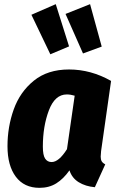

<svg xmlns="http://www.w3.org/2000/svg" viewBox="-20 -885 563 923"><path d="M514 -496 466 -159Q464 -139 464 -132Q464 -118 469 -109.5Q474 -101 486 -95L436 15Q391 11 358.5 -9Q326 -29 314 -66Q285 -25 250.5 -3.5Q216 18 170 18Q96 18 56 -35.5Q16 -89 16 -182Q16 -275 46 -359Q76 -443 142.5 -497Q209 -551 312 -551Q417 -551 514 -496ZM186 -180Q186 -139 197 -122.5Q208 -106 228 -106Q263 -106 302 -168L339 -425Q319 -431 301 -431Q244 -431 215 -354.5Q186 -278 186 -180ZM312 -662 222 -624 131 -814 248 -865ZM469 -661 379 -628 295 -818 413 -865Z"/></svg>

Font: Fira Sans Condensed ExtraBold
Style: Italic
Weight: 800
Width: 3
Italic angle: -8°
Designer: bBox Type GmbH & Carrois Corporate GbR & Edenspiekermann AG
Foundry: bBox Type GmbH & Carrois Corporate GbR & Edenspiekermann AG
Version: Version 4.301